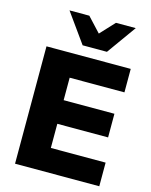

<svg xmlns="http://www.w3.org/2000/svg" viewBox="-136 -1027 875 1114"><g transform="rotate(15 301.5 -470.5)"><path d="M65 0V-705H571V-564H242V-429H547V-287H242V-142H571V0ZM266 -765 140 -941H259L339 -855L419 -941H538L412 -765Z"/></g></svg>

Font: Mulish ExtraLight Black
Style: Regular
Weight: 900
Version: Version 3.603